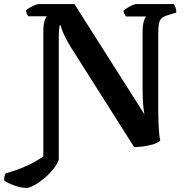

<svg xmlns="http://www.w3.org/2000/svg" viewBox="-78 -724 926 944"><path d="M51 200Q27 200 -6 188.5Q-39 177 -58 163Q-58 152 -55.5 142.5Q-53 133 -50 128Q7 113 55 90.5Q103 68 135 45V-568Q135 -603 141 -621.5Q147 -640 153 -644H61Q57 -649 54 -656Q51 -663 50 -672Q55 -679 67.5 -686Q80 -693 93 -698.5Q106 -704 112 -704H288L632 -162Q628 -183 625.5 -213.5Q623 -244 623 -298V-564Q623 -599 629 -619Q635 -639 641 -643H541Q539 -647 535 -653.5Q531 -660 529 -671Q535 -677 547.5 -685Q560 -693 573 -698.5Q586 -704 591 -704H776Q781 -698 785 -687Q789 -676 789 -662L749 -650Q728 -644 717.5 -635Q707 -626 703.5 -608Q700 -590 700 -557V-185Q700 -130 703 -88Q706 -46 710 -32Q697 -21 673.5 -14Q650 -7 625 -4Q600 -1 582 0L269 -494Q246 -532 234 -559.5Q222 -587 221 -599H215Q214 -594 212.5 -579Q211 -564 211 -532V60Q204 83 184 107.5Q164 132 139 153Q114 174 90 187Q66 200 51 200Z"/></svg>

Font: Texturina Medium 12pt SemiBold
Style: Regular
Weight: 600
Version: Version 1.002